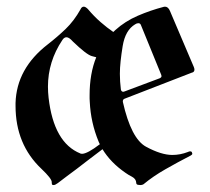

<svg xmlns="http://www.w3.org/2000/svg" viewBox="-20 -526 620 567"><path d="M382.3 13.7Q381.8 2.4 370.1 -3.9Q359.4 -9.3 350.6 -15.6Q306.6 -45.9 282.7 -85.4Q256.8 -65.9 237.8 -51.3Q218.8 -36.6 206.1 -26.9Q190.9 -15.6 177.2 -5.4Q163.6 4.9 150.9 14.6Q143.1 20.5 138.2 20.5Q137.7 20.5 135.3 20Q132.8 19.5 132.8 14.2V13.2V12.7V12.2V11.7Q132.8 1.5 102.5 -27.3Q25.9 -99.6 25.9 -213.4V-217.3V-217.8V-218.8V-219.2V-220.2V-220.7V-221.2V-221.7Q28.8 -323.7 121.1 -395Q149.4 -417 174.1 -440.7Q198.7 -464.4 217.8 -498.5Q221.2 -506.3 227.5 -506.3Q232.4 -506.3 239.3 -499.5Q257.8 -477.5 276.9 -460.9Q295.9 -444.3 314.5 -431.6Q315.9 -432.6 317.4 -434.1Q318.8 -435.5 320.3 -437Q349.6 -463.4 387 -479.5Q424.3 -495.6 463.9 -505.9Q465.3 -506.3 467.3 -506.3Q476.6 -506.3 481.9 -493.7L552.2 -328.6Q554.2 -324.2 554.2 -320.3Q554.2 -314.5 548.8 -312H547.9L347.7 -234.4Q342.8 -232.4 342.8 -227.1V-226.1V-225.6V-225.1Q367.2 -116.7 411.1 -92.8Q456.1 -68.4 488.8 -68.4Q512.2 -68.4 534.7 -77.1Q538.6 -79.1 541.5 -79.1Q545.4 -79.1 546.6 -76.4Q547.9 -73.7 547.9 -72.3Q547.9 -69.3 543.5 -66.9Q503.9 -46.4 468 -25.9Q432.1 -5.4 403.8 18.1Q399.9 20.5 395 20.5Q393.1 20.5 387.7 19.8Q382.3 19 382.3 13.7ZM336.9 -262.2Q337.4 -258.3 339.6 -256.6Q341.8 -254.9 343.8 -254.9Q344.7 -254.9 347.7 -255.9L451.7 -294.9Q457 -297.4 457 -301.3Q457 -302.2 456.1 -305.2L396.5 -451.2Q394.5 -457.5 388.7 -457.5Q383.8 -457.5 378.9 -454.1Q350.1 -437 342.3 -390.1Q338.4 -366.2 336.2 -345.7Q334 -325.2 334 -308.1Q334 -285.2 336.9 -262.2ZM195.3 -403.3Q184.1 -416 176.3 -416Q169.4 -416 164.1 -407.7Q121.6 -344.2 121.6 -270Q121.6 -261.7 122.1 -253.7Q122.6 -245.6 123.5 -237.3Q138.7 -104.5 217.3 -72.8Q217.8 -72.8 218.3 -72.3Q219.2 -71.8 222.2 -71.8Q237.8 -71.8 274.9 -100.1Q273.9 -102.1 272.9 -104Q272 -106 271 -108.4Q248 -164.1 245.1 -225.1Q244.6 -230 244.6 -234.9Q244.6 -239.7 244.6 -244.6Q244.6 -308.6 264.2 -356.9L251 -360.4Q235.4 -364.7 195.3 -403.3Z"/></svg>

Font: UnifrakturMaguntia sl
Style: Regular
Weight: 400
Designer: j. 'mach' wust, based on a font by Peter Wiegel, original typeface by Carl Albert Fahrenwaldt 1901
Version: Version 2010-11-24